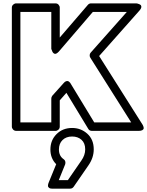

<svg xmlns="http://www.w3.org/2000/svg" viewBox="-20 -746 866 1131"><path d="M49.8 0V-701.2Q49.8 -711.9 57.9 -719Q65.9 -726.1 75.2 -726.1H307.1Q317.9 -726.1 325 -718.3Q332 -710.4 332 -701.2V-524.9L497.1 -716.8Q504.9 -726.1 516.1 -726.1H783.2Q785.2 -726.1 788.6 -725.3Q792 -724.6 799.1 -721.9Q806.2 -719.2 809.8 -715.1Q813.5 -710.9 812.3 -702.6Q811 -694.3 801.8 -684.1L564 -416L818.8 -13.2Q819.8 -11.7 821.3 -9Q822.8 -6.3 825 0.2Q827.1 6.8 826.2 11.7Q825.2 16.6 818.1 20.8Q811 24.9 797.9 24.9H521Q506.8 24.9 500 13.2L371.1 -199.2L332 -154.8V0Q332 10.7 324.2 17.8Q316.4 24.9 307.1 24.9H75.2Q64.5 24.9 57.1 17.1Q49.8 9.3 49.8 0ZM100.1 -24.9H282.2V-165Q282.2 -174.8 288.1 -182.1L356 -257.8Q362.3 -265.1 368.9 -267.3Q375.5 -269.5 379.9 -268.3Q384.3 -267.1 388.2 -263.4Q392.1 -259.8 393.8 -257.6Q395.5 -255.4 396 -253.9L535.2 -24.9H752.9L512.2 -405.8Q507.8 -412.6 508.3 -421.4Q508.8 -430.2 514.2 -436L727.1 -675.8H526.9L326.2 -441.9Q311 -425.8 301.3 -429.4Q291.5 -433.1 287.1 -445.3L282.2 -458V-675.8H100.1ZM266.1 331.1 311 221.2Q276.9 187 276.9 134.8Q276.9 80.1 313.2 43.9Q349.6 7.8 404.8 7.8Q456.5 7.8 494.4 41.7Q532.2 75.7 532.2 133.8Q532.2 183.1 501 228L414.1 354Q406.2 365.2 393.1 365.2H289.1Q288.1 365.2 286.9 365.2Q285.6 365.2 282 365Q278.3 364.7 275.1 363.8Q272 362.8 268.8 360.4Q265.6 357.9 263.9 354.5Q262.2 351.1 262.7 345Q263.2 338.9 266.1 331.1ZM326.2 314.9H379.9L459 200.2Q481.9 168 481.9 133.8Q481.9 97.2 460.2 77.6Q438.5 58.1 404.8 58.1Q369.6 58.1 348.4 78.9Q327.1 99.6 327.1 134.8Q327.1 172.9 355 191.9Q362.3 196.3 364.5 205.1Q366.7 213.9 363.8 222.2Z"/></svg>

Font: Trueno Black Outline
Style: Regular
Weight: 900
Width: 6
Designer: Julieta Ulanovsky
Foundry: Julieta Ulanovsky
Version: Version 3.001b | FøM Fix